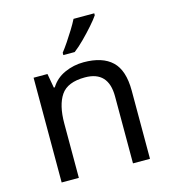

<svg xmlns="http://www.w3.org/2000/svg" viewBox="-113 -857 844 949"><g transform="rotate(-15 309.0 -383.0)"><path d="M343 -546Q439 -546 488 -499.5Q537 -453 537 -349V0H450V-343Q450 -472 330 -472Q241 -472 207 -422Q173 -372 173 -278V0H85V-536H156L169 -463H174Q200 -505 246 -525.5Q292 -546 343 -546ZM457 -756Q445 -738 420 -709.5Q395 -681 366.5 -652.5Q338 -624 314 -606H256V-618Q271 -637 288.5 -663Q306 -689 323 -716.5Q340 -744 351 -766H457Z"/></g></svg>

Font: Noto Sans Ugaritic
Style: Regular
Weight: 400
Designer: Monotype Design Team
Foundry: Monotype Imaging Inc.
Version: Version 2.001; ttfautohint (v1.8.4.7-5d5b)